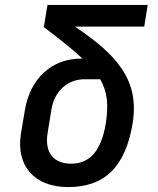

<svg xmlns="http://www.w3.org/2000/svg" viewBox="-20 -750 640 780"><path d="M254 10C406 11 490 -73 519 -250C547 -424 455 -528 284 -642H566L580 -730H173L158 -640C225 -589 277 -548 315 -512H310C190 -512 102 -431 81 -302L65 -207C44 -75 121 9 254 10ZM269 -85C199 -85 161 -129 173 -207L189 -306C201 -379 254 -428 323 -428H387C417 -376 421 -324 410 -250C391 -132 341 -85 269 -85Z"/></svg>

Font: JetBrains Mono SemiBold
Style: Italic
Weight: 472
Italic angle: -9°
Monospace: yes
Designer: Philipp Nurullin, Konstantin Bulenkov
Foundry: JetBrains
Version: Version 2.305